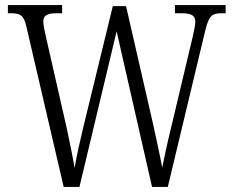

<svg xmlns="http://www.w3.org/2000/svg" viewBox="-20 -734 916 754"><path d="M83 -632 230 0H292L438 -611L577 0H639L787 -618C801 -674 814 -682 852 -682H866V-714H667V-682H691C734 -682 747 -672 747 -648C747 -634 741 -609 735 -582L652 -233C637 -173 626 -120 617 -76C608 -125 596 -178 582 -243L475 -710H423L309 -242C294 -180 282 -128 273 -74C264 -127 255 -169 242 -231L160 -591C155 -616 150 -636 150 -648C150 -671 161 -682 203 -682H224V-714H11V-682H21C59 -682 73 -675 83 -632Z"/></svg>

Font: Noto Serif Devanagari Condensed Light
Style: Regular
Weight: 300
Width: 3
Designer: Universal Thirst, Indian Type Foundry and the Monotype Design Team
Foundry: Monotype Imaging Inc.
Version: Version 2.004